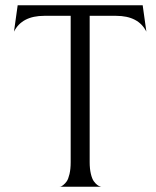

<svg xmlns="http://www.w3.org/2000/svg" viewBox="-20 -708 592 728"><path d="M148 -648Q63 -648 33 -588L47 -688H521L535 -588Q505 -648 420 -648H320V-93Q320 -68 324.5 -49Q329 -30 335.5 -21Q342 -12 348.5 -7Q355 -2 360 -1L364 0H205Q207 0 210 -0.5Q213 -1 220 -6.5Q227 -12 233 -20.5Q239 -29 243.5 -48Q248 -67 248 -93V-648Z"/></svg>

Font: Bellefair
Style: Regular
Weight: 400
Designer: Nick Shinn, Liron Lavi Turkenic
Foundry: Shinntype
Version: Version 1.003;PS 001.003;hotconv 1.0.88;makeotf.lib2.5.64775